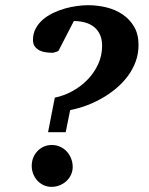

<svg xmlns="http://www.w3.org/2000/svg" viewBox="-20 -707 575 739"><path d="M259.8 -64.9Q259.8 -48.3 253.2 -34.2Q246.6 -20 235.4 -9.8Q224.1 0.5 209.5 6.3Q194.8 12.2 178.2 12.2Q161.6 12.2 147.7 5.6Q133.8 -1 123.5 -12.2Q113.3 -23.4 107.7 -38.1Q102.1 -52.7 102.1 -68.8Q102.1 -85.4 107.9 -99.9Q113.8 -114.3 124 -125.2Q134.3 -136.2 148.4 -142.6Q162.6 -148.9 179.2 -148.9Q196.8 -148.9 211.7 -142.1Q226.6 -135.3 237.1 -123.8Q247.6 -112.3 253.7 -96.9Q259.8 -81.5 259.8 -64.9ZM513.2 -534.2Q513.2 -500 502.2 -470Q491.2 -439.9 471.9 -414.1Q452.6 -388.2 427 -366.7Q401.4 -345.2 372.1 -328.6Q342.8 -312 311.5 -300.5Q280.3 -289.1 250 -283.2L232.9 -198.2H165L190.9 -331.1Q226.1 -338.4 259 -356.4Q292 -374.5 317.4 -400.9Q342.8 -427.2 357.9 -460.2Q373 -493.2 373 -530.8Q373 -556.2 364.5 -574.2Q356 -592.3 341.3 -603.8Q326.7 -615.2 306.9 -620.6Q287.1 -626 264.2 -626L205.1 -511.2Q204.1 -510.3 200.7 -509Q197.3 -507.8 193.6 -506.6Q189.9 -505.4 186.8 -504.6Q183.6 -503.9 183.1 -503.9Q170.4 -503.9 157 -505.6Q143.6 -507.3 132.6 -512.7Q121.6 -518.1 114.3 -527.8Q106.9 -537.6 106.9 -553.2Q106.9 -577.6 117.2 -596.9Q127.4 -616.2 144.5 -631.1Q161.6 -646 183.8 -656.7Q206.1 -667.5 229.5 -674.1Q252.9 -680.7 276.1 -683.8Q299.3 -687 318.8 -687Q355 -687 389.9 -678.5Q424.8 -669.9 452.1 -651.4Q479.5 -632.8 496.3 -604Q513.2 -575.2 513.2 -534.2Z"/></svg>

Font: Charis SIL Eur
Style: Bold Italic
Weight: 700
Italic angle: -11°
Foundry: SIL International
Version: Version 5.000